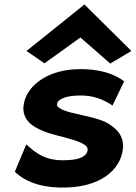

<svg xmlns="http://www.w3.org/2000/svg" viewBox="-20 -813 605 855"><path d="M98 -586 178 -531 338 -646 471 -530 565 -586 356 -793ZM46 -48C103 6 185 25 276 22C426 18 516 -55 527 -148C535 -211 494 -246 449 -270C389 -297 303 -304 257 -325C241 -333 233 -339 234 -350C236 -369 267 -384 315 -387C374 -391 420 -381 472 -349L481 -343L533 -451L527 -455C467 -498 384 -509 307 -504C179 -495 98 -424 86 -350L84 -333C83 -268 140 -239 201 -219C252 -204 310 -193 345 -175C362 -166 372 -158 370 -144C367 -118 336 -102 282 -100C216 -96 165 -108 107 -161L97 -170Z"/></svg>

Font: Bluebird
Style: SfBdExtObl
Weight: 700
Designer: Jasper
Foundry: Cannot Into Space Fonts
Version: Version 0.98